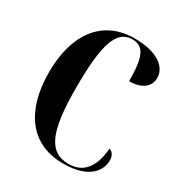

<svg xmlns="http://www.w3.org/2000/svg" viewBox="-172 -845 918 977"><g transform="rotate(30 286.5 -357.0)"><path d="M339 10C497 10 538 -68 538 -123C538 -138 533 -166 506 -174C498 -65 452 -2 364 -2C247 -2 204 -101 204 -358C204 -615 238 -714 330 -714C397 -714 421 -663 421 -521C499 -521 537 -558 537 -606C537 -671 471 -724 338 -724C145 -724 45 -576 45 -358C45 -137 143 10 339 10Z"/></g></svg>

Font: Noto Serif Display ExtraCondensed ExtraBold
Style: Regular
Weight: 800
Width: 2
Designer: Monotype Design Team
Foundry: Monotype Imaging Inc.
Version: Version 2.009